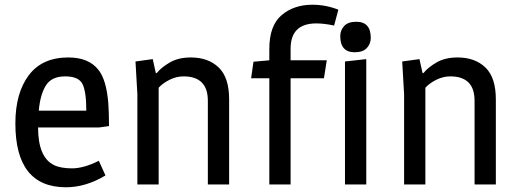

<svg xmlns="http://www.w3.org/2000/svg" viewBox="-20 -780 2192 812"><path d="M269 -537Q355 -537 396 -485Q430 -443 438 -344Q441 -305 441 -247L400 -241H141Q141 -115 208 -82Q236 -68 285 -68Q334 -68 398 -100L426 -38Q343 12 259 12Q45 12 45 -258Q45 -386 101.5 -461.5Q158 -537 269 -537ZM144 -312H345Q345 -392 329 -424.5Q313 -457 255.5 -457Q198 -457 174 -418.5Q150 -380 144 -312Z M787 -537Q861 -537 905 -494.5Q949 -452 949 -360V0H859V-354Q859 -457 756 -457Q726 -457 697 -442.5Q668 -428 651 -409V0H561V-381L553 -520L626 -530L639 -471H643Q661 -494 697.5 -515.5Q734 -537 787 -537Z M1119 -573Q1119 -672 1171 -716Q1223 -760 1301 -760Q1358 -760 1411 -739L1393 -672Q1350 -681 1318 -681Q1209 -681 1209 -574V-525H1362L1350 -449H1209V0H1119V-449H1042L1052 -519L1119 -525Z M1529 0H1439V-520L1529 -530ZM1480 -559Q1419 -559 1419 -627Q1419 -652 1435.5 -670Q1452 -688 1487 -688Q1548 -688 1548 -620Q1548 -595 1531.5 -577Q1515 -559 1480 -559Z M1915 -537Q1989 -537 2033 -494.5Q2077 -452 2077 -360V0H1987V-354Q1987 -457 1884 -457Q1854 -457 1825 -442.5Q1796 -428 1779 -409V0H1689V-381L1681 -520L1754 -530L1767 -471H1771Q1789 -494 1825.5 -515.5Q1862 -537 1915 -537Z"/></svg>

Font: Magra
Style: Regular
Weight: 400
Designer: Viviana Monsalve
Foundry: Viviana Monsalve
Version: Version 1.001